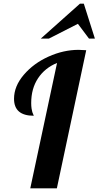

<svg xmlns="http://www.w3.org/2000/svg" viewBox="-20 -1020 534 1040"><path d="M447 -748 288 0H144L289 -679Q223 -652 186 -596Q149 -540 149 -462Q149 -445 151 -432Q153 -419 155 -413Q157 -407 160 -400.5Q163 -394 163 -393Q56 -393 56 -485Q56 -553 109 -615Q162 -677 243 -713.5Q324 -750 406 -750Q421 -750 447 -748ZM494 -811H462L402 -891L245 -811H201L413 -1000H434Z"/></svg>

Font: Lobster Two
Style: Bold Italic
Weight: 700
Designer: Pablo Impallari
Foundry: Pablo Impallari. www.impallari.com
Version: Version 2.000